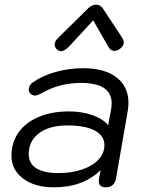

<svg xmlns="http://www.w3.org/2000/svg" viewBox="-20 -792 624 822"><path d="M29 -126Q29 -182 59.5 -225Q90 -268 146 -291.5Q202 -315 275 -315Q330 -315 375.5 -299Q421 -283 443 -256L455 -320Q458 -335 458 -349Q458 -437 327 -437Q234 -437 158 -393Q140 -383 130 -383Q119 -383 111 -390.5Q103 -398 103 -408Q103 -417 107.5 -425.5Q112 -434 120 -439Q161 -468 218.5 -484Q276 -500 336 -500Q428 -500 479 -460.5Q530 -421 530 -352Q530 -336 527 -318L477 -29Q470 10 433 10Q403 10 403 -17Q403 -24 404 -28L411 -64Q336 10 211 10Q129 10 79 -27.5Q29 -65 29 -126ZM427 -171Q427 -211 386 -233Q345 -255 269 -255Q192 -255 147.5 -222Q103 -189 103 -132Q103 -92 135.5 -71.5Q168 -51 231 -51Q287 -51 332 -66.5Q377 -82 402 -109Q427 -136 427 -171ZM214 -601Q214 -615 228 -629L356 -755Q373 -772 391 -772Q410 -772 421 -755L504 -629Q510 -620 510 -611Q510 -594 491 -581Q480 -574 470 -574Q453 -574 443 -593L379 -705L276 -593Q256 -573 241 -573Q233 -573 224 -580Q214 -590 214 -601Z"/></svg>

Font: Kodchasan
Style: Italic
Weight: 400
Italic angle: -10°
Version: Version 1.000; ttfautohint (v1.6)